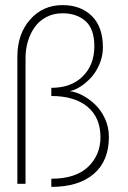

<svg xmlns="http://www.w3.org/2000/svg" viewBox="-20 -720 503 752"><path d="M181 -20Q276.5 -20 325 -66.5Q373.5 -113 373.5 -182.5Q373.5 -259.5 322.8 -301.8Q272 -344 181 -344V-376Q259 -376 304.2 -421Q349.5 -466 349.5 -538.5Q349.5 -607 314.8 -637.5Q280 -668 225 -668Q189.5 -668 161.2 -653Q133 -638 115.5 -613Q98 -588 89 -557.2Q80 -526.5 80 -493V0H48V-497.5Q48 -587 98 -643.5Q148 -700 225 -700Q296.5 -700 339.8 -657.2Q383 -614.5 383 -534.5Q383 -500.5 369.8 -469Q356.5 -437.5 336.5 -416Q316.5 -394.5 294.5 -380.5Q272.5 -366.5 253 -363Q278 -360 304.5 -345.8Q331 -331.5 354 -309.2Q377 -287 391.8 -254Q406.5 -221 406.5 -184Q406.5 -89.5 347.2 -38.8Q288 12 181 12Z"/></svg>

Font: League Spartan ExtraLight
Style: Regular
Weight: 200
Foundry: The League of Moveable Type
Version: Version 2.002